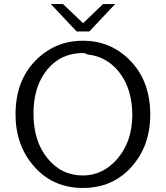

<svg xmlns="http://www.w3.org/2000/svg" viewBox="-20 -914 825 952"><path d="M232 -894H292L392 -799L491 -894H551L423 -758H360ZM57 -347Q57 -511 154 -611.5Q251 -712 391 -712Q532 -712 628.5 -610.5Q725 -509 725 -346Q725 -190 631.5 -86Q538 18 391 18Q244 18 150.5 -87Q57 -192 57 -347ZM146 -351Q146 -215 214 -131Q283 -44 391 -44Q492 -44 563.5 -128.5Q635 -213 636 -342Q636 -470 574 -552Q512 -634 413 -644Q404 -651 391 -651Q281 -651 213.5 -568Q146 -485 146 -351Z"/></svg>

Font: Coval
Style: Light
Weight: 300
Foundry: Context Ltd
Version: Version 001.000